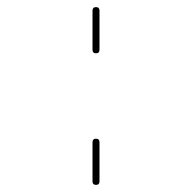

<svg xmlns="http://www.w3.org/2000/svg" viewBox="-20 -520 540 540"><path d="M240.2 -379.9V-490.2Q240.2 -500 250 -500Q259.8 -500 259.8 -490.2V-379.9Q259.8 -370.1 250 -370.1Q240.2 -370.1 240.2 -379.9ZM240.2 -9.8V-120.1Q240.2 -129.9 250 -129.9Q259.8 -129.9 259.8 -120.1V-9.8Q259.8 0 250 0Q240.2 0 240.2 -9.8Z"/></svg>

Font: Rounded-X Mgen+ 2m thin
Style: Regular
Weight: 100
Designer: [Source Han Sans]
Ryoko NISHIZUKA  (kana & ideographs); Paul D. Hunt (Latin, Greek & Cyrillic); Wenlong ZHANG  (bopomofo
Version: Version 1.059.20150602